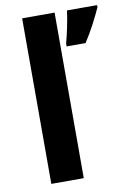

<svg xmlns="http://www.w3.org/2000/svg" viewBox="-86 -814 594 868"><g transform="rotate(-10 211.0 -380.0)"><path d="M227 0H78V-760H227ZM422 -750Q407 -717 387 -678.5Q367 -640 341 -600H254V-613Q262 -642 271 -685Q280 -728 284 -760H422Z"/></g></svg>

Font: Noto Sans Medefaidrin
Style: Bold
Weight: 700
Designer: Dalton Maag Ltd
Foundry: Dalton Maag Ltd
Version: Version 1.002; ttfautohint (v1.8.4.7-5d5b)